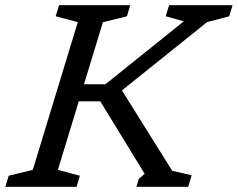

<svg xmlns="http://www.w3.org/2000/svg" viewBox="-40 -718 914 738"><path d="M622 -61.5 696.5 -44.5 683.5 0H484.5L493 -29.5L516 -50L345.5 -328.5H232L252 -394H365L666.5 -636L597 -655.5L610 -698H854L841 -655.5L756 -633L400 -347.5L409.5 -401ZM259 -633 174 -655.5 187 -698H460.5L448 -655.5L355.5 -632.5L182.5 -65L267 -42.5L254.5 0H-19.5L-6.5 -42.5L86 -65Z"/></svg>

Font: Newsreader 9pt
Style: Italic
Weight: 400
Italic angle: -17°
Designer: Hugues Gentile
Foundry: Production Type
Version: Version 1.003